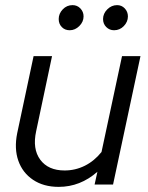

<svg xmlns="http://www.w3.org/2000/svg" viewBox="-20 -720 578 749"><path d="M209 9Q150 9 109 -18.5Q68 -46 51.5 -93Q35 -140 47 -200L111 -501H183L121 -208Q106 -139 137 -97Q168 -55 232 -55Q274 -55 311 -73.5Q348 -92 376 -127L456 -501H528L421 0H349L360 -50Q293 9 209 9ZM252 -602Q233 -602 221 -614.5Q209 -627 209 -645.7Q209 -667 224.8 -683.5Q240.6 -700 263 -700Q281.2 -700 293.6 -687.1Q306 -674.1 306 -656Q306 -635 289.5 -618.5Q273 -602 252 -602ZM425 -602Q407 -602 394.5 -614.5Q382 -627 382 -645.7Q382 -667 398.5 -683.5Q415 -700 436.8 -700Q454.7 -700 466.8 -687.1Q479 -674.1 479 -656Q479 -635 463.2 -618.5Q447.4 -602 425 -602Z"/></svg>

Font: Red Hat Display VF
Style: Italic
Weight: 300
Italic angle: -12°
Designer: Pentagram, MCKL
Foundry: Pentagram, MCKL
Version: Version 1.023